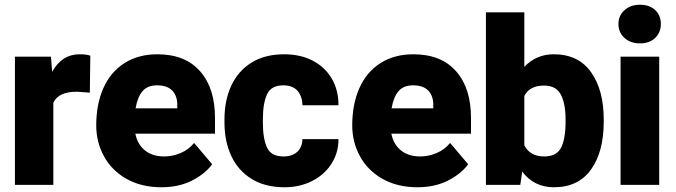

<svg xmlns="http://www.w3.org/2000/svg" viewBox="-20 -780 2851 810"><path d="M43 -541H195L200 -477Q241 -551 316 -551Q346 -551 361 -545L359 -389L334 -391Q320 -392 305 -393Q266 -393 241.5 -382Q217 -371 205 -347V0H43Z M386 -251Q386 -341 416.5 -409Q447 -477 505.5 -514Q564 -551 644 -551Q761 -551 824 -479.5Q887 -408 887 -283V-216H551Q560 -171 591.5 -145.5Q623 -120 672 -120Q709 -120 742.5 -134.5Q776 -149 799 -177L875 -87Q846 -47 790.5 -18.5Q735 10 661 10Q577 10 514.5 -25Q452 -60 419 -120Q386 -180 386 -251ZM552 -323H728V-337Q728 -376 706.5 -398Q685 -420 643 -420Q602 -420 581 -395Q560 -370 552 -323Z M1256 -193H1408Q1408 -135 1378 -88.5Q1348 -42 1296 -16Q1244 10 1180 10Q1098 10 1041 -25.5Q984 -61 955.5 -122.5Q927 -184 927 -263V-277Q927 -356 955.5 -418Q984 -480 1040.5 -515.5Q1097 -551 1179 -551Q1247 -551 1298.5 -524.5Q1350 -498 1379 -449.5Q1408 -401 1408 -336H1256Q1255 -374 1235 -397Q1215 -420 1175 -420Q1124 -420 1106.5 -382Q1089 -344 1089 -277V-263Q1089 -195 1106.5 -157.5Q1124 -120 1176 -120Q1213 -120 1234 -139.5Q1255 -159 1256 -193Z M1466 -251Q1466 -341 1496.5 -409Q1527 -477 1585.5 -514Q1644 -551 1724 -551Q1841 -551 1904 -479.5Q1967 -408 1967 -283V-216H1631Q1640 -171 1671.5 -145.5Q1703 -120 1752 -120Q1789 -120 1822.5 -134.5Q1856 -149 1879 -177L1955 -87Q1926 -47 1870.5 -18.5Q1815 10 1741 10Q1657 10 1594.5 -25Q1532 -60 1499 -120Q1466 -180 1466 -251ZM1632 -323H1808V-337Q1808 -376 1786.5 -398Q1765 -420 1723 -420Q1682 -420 1661 -395Q1640 -370 1632 -323Z M2317 10Q2233 10 2183 -56L2175 0H2030V-728H2192V-498Q2242 -551 2316 -551Q2420 -551 2473.5 -475.5Q2527 -400 2527 -276V-266Q2527 -140 2473.5 -65Q2420 10 2317 10ZM2275 -419Q2214 -419 2192 -375V-167Q2216 -120 2276 -120Q2328 -120 2347 -157Q2366 -194 2366 -266V-276Q2366 -343 2346 -381Q2326 -419 2275 -419Z M2680 -760Q2720 -760 2744 -737.5Q2768 -715 2768 -679Q2768 -643 2744 -620Q2720 -597 2680 -597Q2640 -597 2614.5 -620Q2589 -643 2589 -679Q2589 -714 2614.5 -737Q2640 -760 2680 -760ZM2598 -541H2761V0H2598Z"/></svg>

Font: Freesentation 9 Black
Style: Regular
Weight: 900
Designer: glyphs from Roboto by Christian Robertson / Hangul glyphs from Noto Sans CJK(Source Han Sans) by Jang Soo-young and Kang
Foundry: PT&
Version: Version 2.001